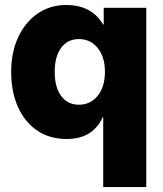

<svg xmlns="http://www.w3.org/2000/svg" viewBox="-20 -547 653 771"><path d="M567.4 204.1H394.5V-76.7H392.6Q352.5 11.2 248 11.2Q180.2 11.2 130.1 -22.2Q80.1 -55.7 52.5 -116.5Q24.9 -177.2 24.9 -258.8Q24.9 -337.4 53.2 -397.9Q81.5 -458.5 131.3 -492.7Q181.2 -526.9 246.1 -526.9Q347.7 -526.9 394 -448.7H396.5V-515.6H567.4ZM296.9 -126.5Q343.3 -126.5 372.3 -162.4Q401.4 -198.2 401.4 -258.8Q401.4 -318.4 372.3 -354.2Q343.3 -390.1 296.9 -390.1Q251.5 -390.1 225.6 -355Q199.7 -319.8 199.7 -258.8Q199.7 -196.8 225.6 -161.6Q251.5 -126.5 296.9 -126.5Z"/></svg>

Font: Inter Display Extra Bold
Style: Regular
Weight: 800
Designer: Rasmus Andersson
Foundry: rsms
Version: Version 4.000;git-4fc901f